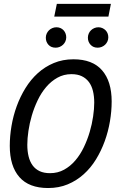

<svg xmlns="http://www.w3.org/2000/svg" viewBox="-20 -949 590 978"><path d="M225.1 8.8Q127.4 8.8 78.6 -47.1Q29.8 -103 29.8 -206.1Q29.8 -255.4 38.6 -307.4Q47.4 -359.4 65.2 -408.2Q83 -457 109.9 -500.5Q136.7 -543.9 172.6 -576.4Q208.5 -608.9 253.9 -627.9Q299.3 -647 354 -647Q451.2 -647 500 -590.8Q548.8 -534.7 548.8 -432.1Q548.8 -382.8 540 -330.8Q531.2 -278.8 513.4 -229.7Q495.6 -180.7 469 -137.2Q442.4 -93.8 406.2 -61.3Q370.1 -28.8 325 -10Q279.8 8.8 225.1 8.8ZM460 -425.8Q460 -459 453.4 -485.8Q446.8 -512.7 432.6 -531.5Q418.5 -550.3 396.7 -560.8Q375 -571.3 344.2 -571.3Q304.7 -571.3 272.5 -553.2Q240.2 -535.2 215.1 -505.6Q189.9 -476.1 171.9 -438.2Q153.8 -400.4 142.1 -360.6Q130.4 -320.8 124.8 -282Q119.1 -243.2 119.1 -211.9Q119.1 -178.7 125.7 -152.1Q132.3 -125.5 146.2 -106.4Q160.2 -87.4 182.1 -77.1Q204.1 -66.9 234.9 -66.9Q274.4 -66.9 306.6 -84.7Q338.9 -102.5 364 -132.1Q389.2 -161.6 407.2 -199.5Q425.3 -237.3 437 -277.1Q448.7 -316.9 454.3 -355.7Q460 -394.5 460 -425.8ZM532.2 -864.3H256.3L269.5 -929.2H544.9ZM267.6 -810.1Q278.3 -810.1 287.6 -806.2Q296.9 -802.2 303.5 -795.2Q310.1 -788.1 313.7 -778.8Q317.4 -769.5 317.4 -758.8Q317.4 -747.6 313 -738Q308.6 -728.5 301.3 -721.4Q293.9 -714.4 284.2 -710.2Q274.4 -706.1 263.7 -706.1Q240.2 -706.1 226.8 -720.9Q213.4 -735.8 213.4 -756.8Q213.4 -768.1 217.8 -777.8Q222.2 -787.6 229.5 -794.7Q236.8 -801.8 246.6 -805.9Q256.3 -810.1 267.6 -810.1ZM481.4 -810.1Q492.2 -810.1 501.5 -805.9Q510.7 -801.8 517.6 -794.9Q524.4 -788.1 528.1 -778.8Q531.7 -769.5 531.7 -758.8Q531.7 -747.6 527.3 -738Q522.9 -728.5 515.6 -721.4Q508.3 -714.4 498.3 -710.2Q488.3 -706.1 477.5 -706.1Q455.1 -706.1 441.4 -720.9Q427.7 -735.8 427.7 -756.8Q427.7 -768.1 431.9 -777.8Q436 -787.6 443.4 -794.7Q450.7 -801.8 460.4 -805.9Q470.2 -810.1 481.4 -810.1Z"/></svg>

Font: Code New Roman
Style: Italic
Weight: 400
Italic angle: -11°
Monospace: yes
Designer: Sam Radian
Foundry: Code New Roman
Version: Version 1.508 October 19, 2014